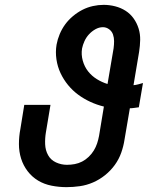

<svg xmlns="http://www.w3.org/2000/svg" viewBox="-20 -763 640 791"><path d="M254 8Q223 8 192.5 2Q162 -4 137 -19Q112 -34 94 -57.5Q76 -81 67 -109.5Q58 -138 58 -169.5Q58 -201 64 -232L80 -331H188L169 -217Q165 -193 166 -168.5Q167 -144 178 -124Q189 -104 210.5 -94Q232 -84 256 -84Q272 -84 288 -87Q304 -90 318.5 -97.5Q333 -105 345.5 -117Q358 -129 366.5 -143Q375 -157 380 -172Q385 -187 388 -203L408 -324Q379 -331 352 -343.5Q325 -356 302 -373Q279 -390 260.5 -412.5Q242 -435 229.5 -461.5Q217 -488 212.5 -518.5Q208 -549 213 -579Q217 -601 226 -622.5Q235 -644 248.5 -662.5Q262 -681 280.5 -696.5Q299 -712 319.5 -722.5Q340 -733 362.5 -738Q385 -743 407 -743Q431 -743 454.5 -737Q478 -731 497.5 -718.5Q517 -706 530.5 -687Q544 -668 551 -645.5Q558 -623 557.5 -598.5Q557 -574 553 -549L530 -412Q540 -413 549.5 -415.5Q559 -418 569 -421L552 -321Q543 -320 533.5 -318.5Q524 -317 515 -317L493 -188Q489 -161 479.5 -134Q470 -107 453 -83.5Q436 -60 413 -41.5Q390 -23 363.5 -11.5Q337 0 309 4Q281 8 254 8ZM423 -417 448 -564Q450 -579 450 -593.5Q450 -608 445.5 -621Q441 -634 429.5 -642.5Q418 -651 404 -651Q388 -651 373 -642.5Q358 -634 346.5 -621.5Q335 -609 328 -593.5Q321 -578 318 -563Q314 -538 321 -513Q328 -488 343 -469Q358 -450 379 -437Q400 -424 423 -417Z"/></svg>

Font: Iosevka Curly Slab SmBdExObl
Style: Regular
Weight: 600
Width: 7
Italic angle: -9°
Monospace: yes
Designer: Belleve Invis
Foundry: Belleve Invis
Version: Version 11.1.0; ttfautohint (v1.8.3)